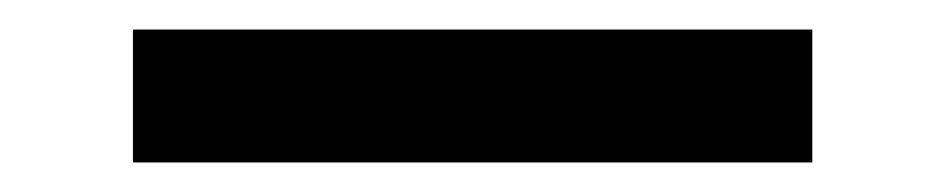

<svg xmlns="http://www.w3.org/2000/svg" viewBox="-20 -8 641 130"><path d="M530 12V102H70V12Z"/></svg>

Font: Fliege Mono Thin
Style: Regular
Weight: 100
Version: Version 0.020;Glyphs 3.3 (3306)